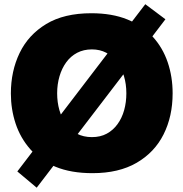

<svg xmlns="http://www.w3.org/2000/svg" viewBox="-20 -790 852 892"><path d="M409.5 14.5Q310 14.5 238 -15.2Q166 -45 120.2 -97.2Q74.5 -149.5 52.5 -216Q30.5 -282.5 30.5 -355.5Q30.5 -459.5 71.2 -544Q112 -628.5 194.8 -678.5Q277.5 -728.5 404.5 -728.5Q501 -728.5 572 -699.5Q643 -670.5 689.5 -619.5Q736 -568.5 759 -501Q782 -433.5 782 -356.5Q782 -249.5 740 -165.8Q698 -82 615 -33.8Q532 14.5 409.5 14.5ZM407 -153Q446.5 -153 476 -169Q505.5 -185 526 -213.2Q546.5 -241.5 556.8 -278.2Q567 -315 567 -356.5Q567 -399.5 555.8 -436.8Q544.5 -474 523.8 -501.8Q503 -529.5 473.5 -545Q444 -560.5 407 -560.5Q368.5 -560.5 338.5 -544.8Q308.5 -529 288 -501Q267.5 -473 256.5 -435.8Q245.5 -398.5 245.5 -356.5Q245.5 -315 256 -278.2Q266.5 -241.5 286.8 -213.2Q307 -185 337.2 -169Q367.5 -153 407 -153ZM150.5 82 60.5 6.5Q113 -62 159.2 -122.5Q205.5 -183 258.5 -252.5L454.5 -509Q509.5 -580.5 557.2 -642.8Q605 -705 655 -770.5L748.5 -700.5Q697.5 -634 650.5 -572Q603.5 -510 548.5 -438.5L349.5 -178.5Q295.5 -107.5 247.8 -45.2Q200 17 150.5 82Z"/></svg>

Font: Commissioner Thin ExtraBold
Style: Regular
Weight: 800
Version: Version 1.000